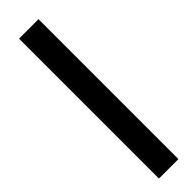

<svg xmlns="http://www.w3.org/2000/svg" viewBox="27 -96 491 491"><g transform="rotate(45 272.5 150.0)"><path d="M29.3 114.7H535.2V185.1H29.3Z"/></g></svg>

Font: Noticia Text
Style: Regular
Weight: 400
Designer: JM Sole
Foundry: JM Sole
Version: Version 1.003